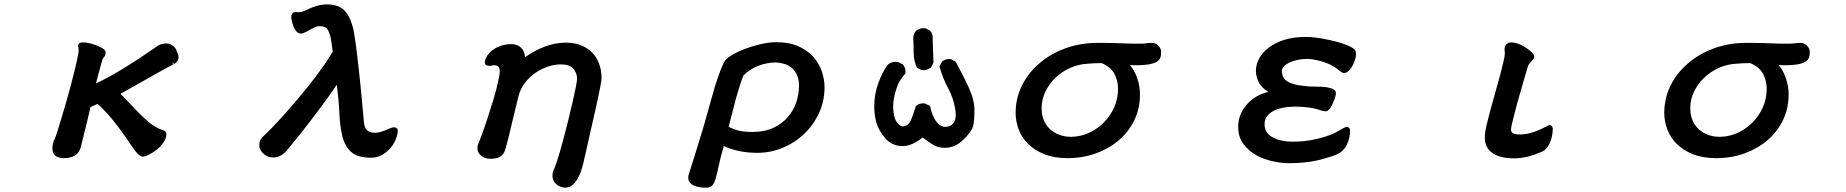

<svg xmlns="http://www.w3.org/2000/svg" viewBox="-20 -684 8540 888"><path d="M341.3 -472.7Q341.3 -478.5 345.2 -482.4Q350.6 -487.8 363.8 -487.8Q382.8 -487.8 405.3 -481.2Q427.7 -474.6 446.8 -464.8Q458 -459 463.1 -453.9Q468.3 -448.7 468.3 -443.4Q468.3 -427.7 460 -418.5Q454.1 -411.6 452.6 -404.8Q435.1 -342.8 423.8 -297.9Q487.3 -328.6 553.7 -369.1Q614.3 -406.2 698.7 -464.4Q720.2 -482.9 749 -482.9Q761.2 -482.9 770 -478.5Q778.8 -474.1 784.7 -468.3Q790.5 -462.4 793 -458Q796.9 -450.2 797.4 -446.8Q805.7 -429.2 805.7 -417.5Q805.7 -405.8 795.9 -396Q791.5 -391.6 784.7 -387.7L779.3 -397H778.8V-389.2L784.7 -388.2Q779.3 -385.7 751.7 -370.6Q724.1 -355.5 697.3 -340.3Q670.4 -325.2 641.6 -308.6Q613.8 -292.5 537.1 -250Q551.3 -236.3 570.8 -215.3Q608.4 -175.3 625.7 -158.2Q643.1 -141.1 664.3 -122.6Q685.5 -104 705.6 -93.8Q711.9 -90.3 714.4 -89.1Q716.8 -87.9 726.1 -84.7Q735.4 -81.5 737.3 -80.6Q742.2 -78.6 745.1 -75.7Q749.5 -71.3 749.5 -62.5Q749.5 -44.4 735.8 -24.9Q722.7 -5.9 705.1 8.1Q687.5 22 669.4 31.2Q650.9 40.5 640.6 40.5Q625 40.5 604 12.2Q584.5 -14.6 561 -49.8Q500 -136.7 457.5 -178.7Q443.4 -193.4 430.2 -203.6Q424.8 -200.2 418.9 -197.8Q413.1 -195.3 410.2 -194.3Q403.8 -191.4 398.4 -188.5Q393.1 -164.6 380.9 -113.3Q363.8 -43.5 353 -1.5Q347.7 16.1 336.4 27.3Q330.6 33.2 323.2 37.1Q303.2 47.4 275.1 47.4Q247.1 47.4 233.9 34.2Q222.2 22.5 222.2 1Q222.2 -17.6 232.4 -40.5Q237.3 -50.8 245.6 -76.7L264.2 -137.7Q286.6 -210.4 309.1 -294.9Q333.5 -386.7 342.3 -437.5Q343.8 -445.3 343.8 -448.7Q343.8 -452.1 343.8 -455.1Q343.3 -461.4 341.3 -470.7Q341.3 -471.7 341.3 -472.7Z M1481 -559.1Q1472.7 -563 1456.5 -563Q1447.3 -563 1436.3 -557.9Q1425.3 -552.7 1413.6 -546.4Q1401.9 -540 1395.3 -536.6Q1388.7 -533.2 1386 -532.2Q1383.3 -531.2 1380.9 -530.3Q1375.5 -528.8 1371.8 -528.8Q1368.2 -528.8 1366.2 -529.3Q1364.3 -529.8 1362.3 -530.5Q1360.4 -531.2 1358.9 -532.2Q1341.8 -542.5 1332.5 -576.7Q1330.6 -583.5 1328.9 -590.8Q1327.1 -598.1 1327.1 -602.1Q1327.1 -606 1327.1 -608.4Q1327.6 -616.2 1333.5 -623Q1338.9 -628.4 1349.6 -628.4Q1352.5 -628.4 1354 -627.9Q1355.5 -627.4 1358.4 -627.4Q1373 -627.4 1384.8 -632.3Q1397.5 -637.7 1406.5 -641.8Q1415.5 -646 1420.4 -648.4Q1445.3 -658.2 1462.9 -661.1Q1477.5 -663.6 1493.7 -663.6Q1544.9 -663.6 1572.8 -635.7Q1599.6 -608.9 1614.7 -547.9Q1623 -502.9 1630.9 -436.5L1640.1 -356.9Q1645 -314.9 1648.9 -272.9Q1662.1 -126 1663.1 -120.1Q1664.1 -114.3 1664.1 -112.3Q1665 -107.9 1666 -103.5Q1668.9 -90.3 1676.8 -82.5Q1685.5 -73.7 1699.2 -71.3Q1705.6 -69.8 1715.6 -69.8Q1725.6 -69.8 1735.8 -72.8Q1752 -77.1 1763.7 -82L1784.7 -90.8Q1794.9 -95.2 1800.3 -95.2Q1815.4 -95.2 1818.8 -85.4Q1819.8 -83 1819.8 -80.1Q1819.8 -64.5 1811.5 -42.5Q1800.8 -13.7 1778.3 8.8Q1765.6 21.5 1749.5 31.2Q1726.1 45.4 1695.8 45.4Q1633.8 45.4 1604.5 19Q1575.2 -6.8 1563.5 -53.7Q1552.2 -99.6 1549.6 -160.9Q1546.9 -222.2 1537.6 -292Q1471.7 -194.8 1373 -69.8Q1341.3 -29.8 1312 5.4Q1295.4 25.9 1278.8 35.2Q1262.2 44.4 1244.1 44.4Q1215.3 44.4 1196.3 24.9Q1189 18.1 1184.1 8.1Q1179.2 -2 1179.2 -14.2Q1179.2 -35.2 1195.3 -51.8L1197.8 -53.7Q1236.3 -88.9 1304.2 -165Q1414.1 -289.1 1480.5 -385.3Q1503.4 -418.9 1519 -445.3L1510.3 -504.9Q1502.4 -541 1491.2 -552.2Q1486.8 -556.6 1481 -559.1Z M2572.3 -386.2Q2534.2 -386.2 2493.2 -367.7Q2441.9 -344.7 2408.7 -301.8Q2386.7 -273.9 2377.4 -236.8Q2358.9 -162.6 2348.6 -118.2Q2328.1 -30.8 2321.3 -7.3Q2318.4 0.5 2315.9 10.3Q2313.5 20 2305.9 29.3Q2298.3 38.6 2284.9 44.4Q2271.5 50.3 2248 50.3Q2229 50.3 2216.3 43.5Q2188 27.8 2188 0.5Q2188 -8.8 2191.4 -16.6Q2196.3 -28.3 2209 -62.5Q2221.7 -96.7 2235.4 -138.9Q2249 -181.2 2262 -223.6Q2274.9 -266.1 2280.8 -293.9Q2283.7 -307.6 2287.6 -324Q2291.5 -340.3 2291.5 -354Q2291.5 -366.7 2285.6 -375Q2280.3 -382.3 2264.6 -382.3Q2260.3 -382.3 2256.6 -381.3Q2252.9 -380.4 2251 -379.9Q2246.6 -379.4 2243.2 -379.4Q2239.7 -379.4 2237.8 -379.9Q2226.1 -381.3 2223.1 -390.1Q2222.2 -393.6 2222.2 -397.5V-397.9Q2226.6 -420.4 2240.2 -435.5Q2253.4 -450.7 2270.8 -460.7Q2288.1 -470.7 2307.4 -475.3Q2326.7 -480 2343.8 -480Q2373.5 -480 2391.1 -462.4Q2406.2 -447.3 2408.2 -419.4Q2451.2 -449.7 2496.6 -467.3Q2546.9 -486.8 2597.7 -486.8Q2644 -486.8 2681.2 -468.3Q2729 -443.8 2749.5 -392.6Q2762.2 -361.3 2762.2 -321.3Q2761.2 -300.3 2738.8 -198.5Q2716.3 -96.7 2677.2 73.7Q2668.9 106.4 2659.2 127.4Q2639.2 169.4 2615.7 179.2Q2604.5 184.1 2593.8 184.1Q2585.9 184.1 2573.2 179.9Q2560.5 175.8 2550.3 165.5Q2540 155.3 2536.1 139.2Q2535.2 134.3 2535.2 129.6Q2535.2 125 2535.6 120.1Q2537.6 109.9 2541.5 100.6Q2565.4 45.9 2606.9 -123Q2631.3 -221.7 2643.1 -280.8Q2648.9 -310.1 2648.9 -318.4Q2648.9 -347.7 2631.3 -367.2Q2613.8 -386.2 2572.3 -386.2Z M3571.3 -488.8Q3630.9 -488.8 3673.1 -469.7Q3715.3 -450.7 3741.9 -420.7Q3768.6 -390.6 3781 -353.5Q3793.5 -316.4 3793.5 -280.3Q3793.5 -218.8 3769.5 -164.6Q3736.3 -90.3 3671.9 -41.5Q3640.6 -17.6 3602.5 -1.5Q3545.9 22.9 3481.4 22.9Q3437 22.9 3394.5 13.7Q3355.5 4.9 3327.6 -8.8Q3312.5 42.5 3305.2 77.6Q3297.4 115.7 3290.5 139.2Q3283.7 164.6 3273.9 174.3Q3264.2 184.1 3247.1 184.1Q3230 184.1 3218.3 182.1Q3206.5 180.2 3199.2 178.2Q3182.6 172.9 3173.8 164.1Q3163.1 153.3 3163.1 138.7Q3163.1 131.8 3164.6 125.5Q3176.3 86.4 3203.1 2.9Q3230 -80.6 3268.1 -219.2Q3285.6 -285.2 3304.2 -336.7Q3322.8 -388.2 3333 -402.8Q3337.4 -409.7 3342.3 -412.6Q3348.1 -419.9 3370.6 -432.6Q3420.4 -460.9 3496.6 -479.5Q3535.6 -488.8 3571.3 -488.8ZM3460.9 -73.7Q3515.6 -73.7 3555.9 -92.3Q3596.2 -110.8 3622.8 -141.4Q3649.4 -171.9 3662.4 -210Q3675.3 -248 3675.3 -287.1Q3675.3 -318.4 3665.5 -338.4Q3646.5 -377.9 3605 -389.2Q3584.5 -395 3565.4 -395Q3546.4 -395 3526.9 -391.1Q3485.8 -383.3 3450.2 -360.8Q3432.6 -349.6 3418.5 -335Q3411.1 -318.8 3404.8 -298.3Q3382.3 -228 3366.7 -162.6Q3358.4 -128.9 3350.1 -97.7Q3371.1 -86.4 3395.8 -80.1Q3420.4 -73.7 3460.9 -73.7Z M4154.3 -8.3Q4152.3 -8.3 4150.4 -8.3Q4103 -10.3 4072.5 -46.4Q4042 -82.5 4031.7 -122.6Q4023.4 -155.8 4023.4 -193.4Q4023.4 -247.6 4042 -298.8Q4057.6 -343.3 4084 -383.3Q4100.1 -397.9 4122.1 -397.9Q4127.4 -397.9 4134.3 -397L4155.8 -386.2L4156.2 -385.3Q4168 -372.1 4168 -352.5Q4168 -349.6 4167.5 -344.2Q4141.6 -314.5 4132.1 -290.8Q4122.6 -267.1 4115.7 -236.3Q4110.8 -214.8 4110.8 -190.9Q4110.8 -181.2 4111.8 -170.4Q4115.2 -129.9 4135.3 -109.9Q4145.5 -99.6 4156.7 -99.6Q4159.7 -99.6 4163.1 -100.6Q4181.6 -104.5 4191.4 -125Q4202.1 -147.5 4215.8 -193.4L4217.3 -194.3Q4230.5 -206.1 4250 -206.1Q4252.9 -206.1 4257.3 -205.6L4281.2 -194.3Q4293.9 -136.7 4318.8 -112.3Q4334 -97.2 4353 -97.2Q4377.9 -97.2 4391.6 -117.7Q4400.4 -130.9 4400.4 -154.3Q4400.4 -168 4397 -185.5Q4388.2 -233.4 4364.3 -277.8Q4339.8 -323.2 4325.2 -376.5L4336.4 -398.9L4337.4 -399.4Q4350.6 -411.1 4370.1 -411.1Q4373 -411.1 4377.4 -410.6L4399.4 -399.4Q4431.6 -341.3 4459 -282.7Q4486.8 -222.7 4486.8 -175Q4486.8 -127.4 4481 -102.1Q4474.6 -76.2 4436 -38.3Q4397.5 -0.5 4351.1 -0.5Q4349.1 -0.5 4346.7 -0.5Q4315.9 -0.5 4291 -17.1Q4269 -31.7 4246.6 -47.9Q4198.2 -8.3 4154.3 -8.3ZM4203.6 -510.7Q4205.6 -528.8 4216.8 -542Q4232.4 -553.7 4252.4 -553.7Q4255.9 -553.7 4260.3 -553.2L4281.7 -542.5L4282.2 -541.5Q4293.9 -528.3 4293.9 -508.8Q4293.9 -505.9 4293.5 -502.9L4297.4 -394.5L4286.6 -372.6Q4270.5 -360.8 4252 -358.9Q4233.9 -360.8 4220.2 -372.6Q4205.6 -404.3 4205.6 -439.9Q4205.6 -475.6 4203.6 -510.7Z M5350.1 -438.5Q5350.1 -412.6 5333.5 -400.4Q5315.4 -387.2 5272.9 -383.8Q5255.9 -382.3 5238 -382.3Q5220.2 -382.3 5206.1 -382.8Q5226.1 -359.4 5237.8 -327.6Q5252.4 -289.1 5252.4 -247.1Q5252.4 -182.1 5226.1 -127.9Q5199.7 -73.7 5154.1 -34.9Q5108.4 3.9 5047.9 25.6Q4987.3 47.4 4918 47.4Q4855.5 47.4 4810.1 29.3Q4764.6 11.2 4735.1 -18.3Q4705.6 -47.9 4691.4 -85.4Q4677.2 -123 4677.2 -162.1Q4677.2 -249.5 4727.1 -324.2Q4751.5 -360.4 4786.1 -390.1Q4836.9 -434.6 4906.7 -460.2Q4976.6 -485.8 5057.6 -485.8Q5108.9 -485.8 5147.7 -484.4Q5186.5 -482.9 5204.6 -482.4Q5234.4 -481.9 5247.6 -481.9Q5269 -481.9 5278.3 -483.4Q5293.5 -485.8 5311.5 -485.8Q5314.5 -485.8 5320.8 -483.4Q5335.9 -478 5344.7 -463.4Q5350.1 -454.6 5350.1 -443.4Q5350.1 -440.9 5350.1 -438.5ZM4818.8 -107.4Q4826.2 -96.2 4835.9 -86.9Q4855 -69.8 4879.4 -60.5Q4904.3 -51.3 4932.6 -51.3Q4987.8 -51.3 5038.6 -81.1Q5063.5 -96.2 5084.5 -116.7Q5114.3 -146.5 5132.6 -186.5Q5150.9 -226.6 5150.9 -274.4Q5150.9 -310.1 5134.3 -342.3Q5118.2 -373.5 5075.2 -392.1Q5038.1 -392.1 5009.3 -389.2Q4970.2 -387.2 4932.1 -371.1Q4890.1 -353 4857.9 -320.8Q4832.5 -295.4 4815.9 -262.2Q4797.4 -225.1 4797.4 -182.4Q4797.4 -139.6 4818.8 -107.4Z M6249 -449.2Q6251.5 -441.4 6251.5 -433.1Q6251.5 -424.8 6249.5 -416Q6245.1 -398.4 6237.1 -383.1Q6229 -367.7 6218.8 -357.4Q6207.5 -346.2 6196.3 -346.2Q6189.5 -346.2 6181.6 -352.1Q6174.3 -356.9 6164.3 -365.2Q6154.3 -373.5 6143.1 -379.4Q6110.8 -397.5 6068.4 -406.2Q6048.3 -410.6 6029.3 -411.6Q5996.1 -411.6 5966.3 -403.3Q5935.1 -394 5918.9 -377.9Q5909.7 -368.7 5908.7 -357.4Q5908.7 -343.8 5913.1 -331.5Q5917.5 -319.8 5929.2 -310.8Q5940.9 -301.8 5963.1 -295.2Q5985.4 -288.6 6020 -285.6Q6034.7 -283.7 6049.8 -283.7Q6096.7 -283.7 6119.6 -279.8Q6129.9 -277.8 6138.7 -274.9Q6155.8 -269.5 6158.2 -256.8Q6158.7 -254.9 6158.7 -252.9Q6158.7 -242.7 6149.9 -219.7Q6144 -204.1 6139.2 -195.3Q6131.8 -182.6 6126 -176.8Q6118.7 -169.4 6110.4 -169.4Q6105 -169.4 6097.4 -171.1Q6089.8 -172.9 6087.9 -173.8Q6062 -183.1 6031.7 -187Q6001.5 -190.9 5972.2 -190.9Q5909.7 -190.9 5870.6 -171.4Q5851.1 -161.6 5839.8 -146Q5828.6 -130.9 5828.6 -110.4Q5828.6 -69.3 5864.3 -49.8Q5901.9 -28.8 5959 -28.8Q6014.2 -28.8 6062 -39.6Q6109.9 -50.3 6145.5 -65.4Q6159.2 -71.8 6174.6 -80.8Q6189.9 -89.8 6195.6 -92.5Q6201.2 -95.2 6203.9 -96.2Q6206.5 -97.2 6209 -97.2Q6215.8 -97.2 6220 -91.6Q6224.1 -85.9 6224.1 -80.1Q6224.1 -47.9 6210 -16.6Q6195.3 14.6 6165.5 29.3H6165Q6130.4 43.9 6073.7 57.4Q6017.1 70.8 5941.4 70.8Q5908.7 70.8 5867.9 62.3Q5827.1 53.7 5792 34.7Q5755.9 14.6 5731.4 -17.1Q5706.5 -49.8 5706.5 -97.7Q5706.5 -130.9 5719.7 -159.7Q5732.9 -187.5 5754.6 -209.2Q5776.4 -231 5804.2 -244.6Q5824.7 -254.4 5846.7 -258.8Q5815.9 -277.3 5803.2 -300.8Q5788.6 -328.6 5788.6 -356.4Q5788.6 -384.3 5803.2 -412.6Q5817.9 -440.9 5847.7 -463.6Q5877.4 -486.3 5920.2 -499.8Q5962.9 -513.2 6019.5 -513.2Q6063.5 -513.2 6126 -499.5Q6182.1 -487.8 6217.8 -471.7Q6243.2 -460.4 6249 -449.7Z M6969.2 -487.8Q6996.6 -487.8 7029.8 -468.3Q7050.3 -456.1 7063.5 -442.9Q7076.2 -430.2 7076.2 -422.4Q7076.2 -418 7073 -412.8Q7069.8 -407.7 7065.4 -403.3Q7058.6 -396 7053.2 -389.6Q7047.9 -383.3 7046.4 -376.5L7025.4 -305.2Q6994.6 -201.7 6977.5 -130.9Q6968.3 -94.2 6968.3 -85.2Q6968.3 -76.2 6973.1 -71.3L6976.6 -68.4Q6985.8 -62 7008.8 -62Q7031.7 -62 7059.3 -69.1Q7086.9 -76.2 7127.4 -96.7Q7141.6 -105.5 7147.5 -105.5Q7157.2 -105.5 7161.6 -91.3V-90.8V-89.8Q7161.6 -74.7 7158.7 -58.1Q7152.3 -23.4 7134.3 0Q7124.5 12.2 7111.3 17.6Q7080.1 31.2 7047.9 40Q7015.1 48.3 6982.9 48.3Q6905.3 48.3 6871.1 14.2Q6847.2 -9.8 6847.2 -47.9Q6847.2 -71.8 6856.9 -111.8Q6865.2 -146.5 6882.8 -210.4L6902.3 -279.8Q6922.9 -351.6 6934.6 -403.8Q6939.9 -427.2 6939.9 -435.5Q6939.9 -443.8 6939.2 -448.5Q6938.5 -453.1 6938.5 -457Q6938.5 -462.4 6940.4 -467.8Q6942.9 -475.1 6947.8 -479.5Q6955.6 -487.8 6969.2 -487.8Z M8350.1 -438.5Q8350.1 -412.6 8333.5 -400.4Q8315.4 -387.2 8272.9 -383.8Q8255.9 -382.3 8238 -382.3Q8220.2 -382.3 8206.1 -382.8Q8226.1 -359.4 8237.8 -327.6Q8252.4 -289.1 8252.4 -247.1Q8252.4 -182.1 8226.1 -127.9Q8199.7 -73.7 8154.1 -34.9Q8108.4 3.9 8047.9 25.6Q7987.3 47.4 7918 47.4Q7855.5 47.4 7810.1 29.3Q7764.6 11.2 7735.1 -18.3Q7705.6 -47.9 7691.4 -85.4Q7677.2 -123 7677.2 -162.1Q7677.2 -249.5 7727.1 -324.2Q7751.5 -360.4 7786.1 -390.1Q7836.9 -434.6 7906.7 -460.2Q7976.6 -485.8 8057.6 -485.8Q8108.9 -485.8 8147.7 -484.4Q8186.5 -482.9 8204.6 -482.4Q8234.4 -481.9 8247.6 -481.9Q8269 -481.9 8278.3 -483.4Q8293.5 -485.8 8311.5 -485.8Q8314.5 -485.8 8320.8 -483.4Q8335.9 -478 8344.7 -463.4Q8350.1 -454.6 8350.1 -443.4Q8350.1 -440.9 8350.1 -438.5ZM7818.8 -107.4Q7826.2 -96.2 7835.9 -86.9Q7855 -69.8 7879.4 -60.5Q7904.3 -51.3 7932.6 -51.3Q7987.8 -51.3 8038.6 -81.1Q8063.5 -96.2 8084.5 -116.7Q8114.3 -146.5 8132.6 -186.5Q8150.9 -226.6 8150.9 -274.4Q8150.9 -310.1 8134.3 -342.3Q8118.2 -373.5 8075.2 -392.1Q8038.1 -392.1 8009.3 -389.2Q7970.2 -387.2 7932.1 -371.1Q7890.1 -353 7857.9 -320.8Q7832.5 -295.4 7815.9 -262.2Q7797.4 -225.1 7797.4 -182.4Q7797.4 -139.6 7818.8 -107.4Z"/></svg>

Font: Bakudai
Style: Medium
Weight: 500
Version: Version 1.48